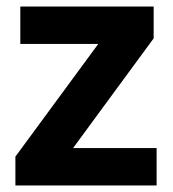

<svg xmlns="http://www.w3.org/2000/svg" viewBox="-20 -566 528 586"><path d="M458 0H27V-88L280 -432H42V-546H449V-449L203 -114H458Z"/></svg>

Font: Noto Sans Devanagari
Style: Regular
Weight: 400
Designer: Jelle Bosma - Monotype Design Team
Foundry: Monotype Imaging Inc.
Version: Version 2.003